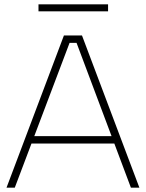

<svg xmlns="http://www.w3.org/2000/svg" viewBox="-20 -863 670 883"><path d="M157 -843H477V-811H157ZM332 -666H300L48 0H10L274 -700H357L621 0H582ZM112 -237H520V-203H112Z"/></svg>

Font: Albert Sans ExtraLight
Style: Regular
Weight: 250
Designer: Andreas Rasmussen
Foundry: a.Foundry
Version: Version 1.025